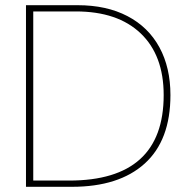

<svg xmlns="http://www.w3.org/2000/svg" viewBox="-20 -719 736 739"><path d="M257 0H80V-699H279Q390 -699 470.5 -657Q551 -615 593.5 -537Q636 -459 636 -353Q636 -179 537 -89.5Q438 0 257 0ZM272 -675H108V-24H246Q610 -24 610 -353Q610 -506 521.5 -590.5Q433 -675 272 -675Z"/></svg>

Font: Prompt Thin
Style: Regular
Weight: 100
Designer: Katatrad Team
Foundry: CadsonDemak
Version: Version 1.030